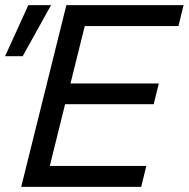

<svg xmlns="http://www.w3.org/2000/svg" viewBox="-51 -732 739 752"><path d="M281 -630 225 -405H571L551 -324H204L144 -82H522L502 0H32L209 -712H668L648 -630ZM-31 -512 60 -712H149L38 -512Z"/></svg>

Font: CST
Style: Italic
Weight: 400
Italic angle: -14°
Version: Version 1.00